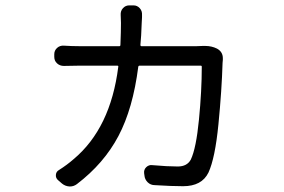

<svg xmlns="http://www.w3.org/2000/svg" viewBox="-20 -633 1040 703"><path d="M722.7 -464.8Q726.6 -464.8 731.4 -464.8Q754.9 -464.8 774.4 -455.1Q795.9 -443.4 795.9 -419.9Q795.9 -417 795.9 -414.1Q794.9 -407.2 794.9 -402.3Q792 -302.7 779.8 -178.2Q767.6 -53.7 743.2 -1Q718.8 48.8 650.4 48.8Q609.4 48.8 546.9 44.9Q531.2 44.9 520.5 34.2Q509.8 23.4 508.8 8.8L507.8 2Q505.9 -11.7 515.6 -21Q525.4 -30.3 538.1 -28.3Q593.8 -23.4 630.9 -23.4Q665 -23.4 678.7 -48.8Q698.2 -89.8 708.5 -195.3Q718.8 -300.8 718.8 -388.7Q718.8 -392.6 714.8 -392.6H491.2Q487.3 -392.6 486.3 -388.7Q466.8 -235.4 413.6 -134.8Q360.4 -34.2 261.7 41Q250 49.8 236.3 49.8Q235.4 49.8 234.4 49.8Q218.8 48.8 207 39.1L193.4 27.3Q183.6 19.5 184.6 7.3Q185.5 -4.9 196.3 -10.7Q225.6 -29.3 249 -49.8Q384.8 -163.1 413.1 -388.7Q414.1 -392.6 409.2 -392.6H271.5Q242.2 -392.6 213.9 -391.6Q199.2 -391.6 189 -400.9Q178.7 -410.2 178.7 -424.8V-434.6Q178.7 -448.2 189 -457.5Q199.2 -466.8 213.9 -465.8Q243.2 -463.9 271.5 -463.9H417Q420.9 -463.9 420.9 -468.8Q422.9 -518.6 422.9 -548.8Q422.9 -562.5 421.9 -578.1Q420.9 -592.8 430.2 -603Q439.5 -613.3 453.1 -613.3H468.8Q482.4 -613.3 491.7 -603Q501 -592.8 500 -578.1Q500 -574.2 500 -569.8Q500 -565.4 499.5 -560.1Q499 -554.7 499 -551.8Q497.1 -496.1 494.1 -468.8Q494.1 -463.9 498 -463.9H699.2Q710.9 -463.9 722.7 -464.8Z"/></svg>

Font: Gen Jyuu GothicL Regular
Style: Regular
Weight: 400
Designer: [Source Han Sans]
Ryoko NISHIZUKA  (kana & ideographs); Paul D. Hunt (Latin, Greek & Cyrillic); Wenlong ZHANG  (bopomofo
Version: Version 1.002.20150607